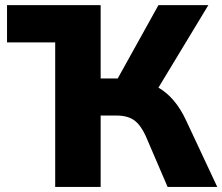

<svg xmlns="http://www.w3.org/2000/svg" viewBox="-20 -739 879 759"><path d="M198.2 -571.3H7.8V-718.8H377.9V-428.7H445.3L606.4 -718.8H803.7L606.4 -392.6Q673.8 -353.5 715.8 -262.7L838.9 0H642.6L555.7 -202.1Q536.1 -245.1 510.3 -263.7Q484.4 -282.2 440.4 -282.2H377.9V0H198.2Z"/></svg>

Font: Min Sans Black
Style: Regular
Weight: 900
Designer: Jinseong-Kim, NotoSansCJK, Nunito
Foundry: Jinseong-Kim
Version: Version 1.000